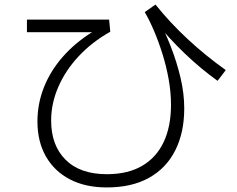

<svg xmlns="http://www.w3.org/2000/svg" viewBox="-20 -774 1040 841"><path d="M448 47Q354 47 286 11.5Q218 -24 181 -89Q144 -154 144 -242Q144 -319 172 -390.5Q200 -462 253.5 -523.5Q307 -585 383 -633H98V-688H458L463 -635Q383 -590 325 -528Q267 -466 235.5 -393.5Q204 -321 204 -246Q204 -137 267.5 -74Q331 -11 448 -11Q540 -11 602.5 -47.5Q665 -84 697 -152Q729 -220 729 -315Q729 -369 719 -425.5Q709 -482 692 -536.5Q675 -591 655 -638Q635 -685 614 -721L661 -754Q788 -596 969 -467L933 -420Q859 -473 789.5 -539.5Q720 -606 657 -684L670 -698Q701 -639 727.5 -571.5Q754 -504 770.5 -434.5Q787 -365 787 -299Q787 -193 747.5 -115Q708 -37 632.5 5Q557 47 448 47Z"/></svg>

Font: Murecho Thin Light
Style: Regular
Weight: 300
Version: Version 1.010